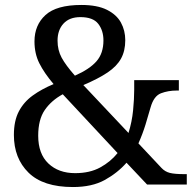

<svg xmlns="http://www.w3.org/2000/svg" viewBox="-20 -744 782 774"><path d="M274 10Q154 10 95 -48Q36 -106 36 -200Q36 -257 56 -295Q76 -333 112 -359Q148 -385 196 -405Q158 -450 138.5 -489Q119 -528 119 -577Q119 -643 163.5 -683.5Q208 -724 308 -724Q372 -724 411 -704.5Q450 -685 467.5 -653Q485 -621 485 -582Q485 -539 468 -508Q451 -477 414 -452Q377 -427 316 -401L498 -208Q512 -253 516.5 -299Q521 -345 521 -382V-421H701V-379H692Q658 -379 629 -368Q600 -357 587 -311Q578 -279 566.5 -241.5Q555 -204 538 -166L631 -67Q645 -52 664.5 -47Q684 -42 724 -42H733V0H573L490 -88Q454 -47 402.5 -18.5Q351 10 274 10ZM283 -46Q342 -46 384 -69Q426 -92 454 -127L233 -364Q187 -339 160.5 -300.5Q134 -262 134 -197Q134 -124 175 -85Q216 -46 283 -46ZM282 -439Q341 -465 369 -497Q397 -529 397 -581Q397 -621 376 -648Q355 -675 304 -675Q260 -675 236 -649Q212 -623 212 -580Q212 -542 228.5 -511.5Q245 -481 282 -439Z"/></svg>

Font: Noto Serif Khojki
Style: Regular
Weight: 400
Designer: Juan Bruce
Version: Version 2.002